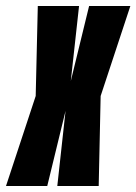

<svg xmlns="http://www.w3.org/2000/svg" viewBox="-67 -620 454 640"><path d="M-47 0 52 -300 59 -600H196.5L169 -350L230 -600H367.5L268.5 -300L262 0H124L151.5 -250.5L90.5 0Z"/></svg>

Font: Anybody UltraCondensed Regular
Style: Bold Italic
Weight: 700
Width: 1
Italic angle: -10°
Designer: Tyler Finck
Foundry: Etcetera Type Company
Version: Version 1.010; ttfautohint (v1.8.3) -l 8 -r 50 -G 200 -x 14 